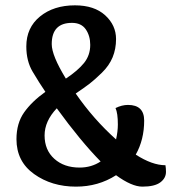

<svg xmlns="http://www.w3.org/2000/svg" viewBox="-20 -693 671 723"><path d="M319.8 -523.9Q319.8 -558.1 303 -582.5Q286.1 -606.9 251 -606.9Q174.8 -606.9 174.8 -526.9Q174.8 -483.9 228 -397Q272.9 -426.8 296.4 -455.8Q319.8 -484.9 319.8 -523.9ZM193.8 -285.2Q147.9 -236.8 147.9 -183.1Q147.9 -127.9 184.6 -95Q221.2 -62 279.8 -62Q324.2 -62 358.9 -85Q283.2 -162.1 193.8 -285.2ZM522.9 -238.8Q522.9 -167 491.2 -110.8Q553.2 -70.8 603 -70.8Q605 -59.1 605 -45.9Q605 -22 583.5 -6.1Q562 9.8 516.1 9.8Q476.1 9.8 417 -33.2Q350.1 9.8 266.1 9.8Q174.8 9.8 108.4 -37.6Q42 -85 42 -168.9Q42 -229 71 -270Q100.1 -311 150.9 -347.2Q127.9 -380.9 103 -422.9Q79.1 -462.9 79.1 -518.1Q79.1 -588.9 130.6 -630.9Q182.1 -672.9 262.2 -672.9Q335 -672.9 376 -635.5Q417 -598.1 417 -545.9Q417 -508.8 404.1 -477.3Q391.1 -445.8 363.5 -418.9Q335.9 -392.1 317.4 -377.9Q298.8 -363.8 265.1 -340.8Q332 -244.1 417 -168Q423.8 -198.2 423.8 -224.1Q423.8 -267.1 415 -286.1Q439 -297.9 461.9 -297.9Q522.9 -297.9 522.9 -238.8Z"/></svg>

Font: Sukar
Style: Bold
Weight: 700
Designer: Dario Muhafara - Ghiath Alsory
Foundry: Dario Muhafara - Ghiath Alsory
Version: Version 1.00 March 27, 2016, initial release